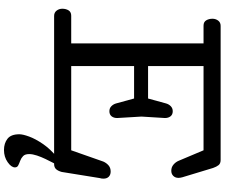

<svg xmlns="http://www.w3.org/2000/svg" viewBox="-102 -775 1129 965"><g transform="rotate(90 462.5 -292.5)"><path d="M60.1 0Q43 0 33.4 -12.5Q23.9 -24.9 23.9 -41Q23.9 -59.6 32.2 -72.8Q40.5 -85.9 59.1 -85.9H198.2V-751H108.9Q90.3 -751 82.3 -764.4Q74.2 -777.8 74.2 -795.9Q74.2 -812 83.5 -824.5Q92.8 -836.9 109.9 -836.9H784.2Q801.8 -836.9 810.1 -826.4Q818.4 -815.9 824.2 -798.8L871.1 -644Q874 -633.3 874 -625Q874 -608.9 864 -598.9Q854 -588.9 838.4 -588.9Q820.3 -588.9 807.4 -599.9Q794.4 -610.8 788.1 -626L735.4 -751H312V-472.2H475.1L500 -563Q503.9 -576.7 513.9 -586.4Q523.9 -596.2 539.1 -596.2Q555.7 -596.2 564.5 -585.2Q573.2 -574.2 573.2 -557.1L565.9 -439L573.2 -316.9Q573.2 -299.8 564.5 -288.8Q555.7 -277.8 539.1 -277.8Q523.9 -277.8 513.9 -287.6Q503.9 -297.4 500 -311L475.1 -401.9H312V-85.9H735.4L792 -247.1Q798.8 -262.7 811 -273.4Q823.2 -284.2 842.3 -284.2Q858.4 -284.2 868.2 -274.7Q877.9 -265.1 877.9 -248Q877.9 -237.8 875 -229L844.2 -38.1Q839.4 -20.5 830.6 -10.3Q821.8 0 804.2 0ZM733.9 252Q700.2 252 677.5 234.4Q654.8 216.8 654.8 174.8Q654.8 157.2 666.3 125.7Q677.7 94.2 703.1 56.9Q728.5 19.5 770 -14.6H808.6Q806.2 -9.3 797.6 6.6Q789.1 22.5 779.1 43.5Q769 64.5 761.7 86.2Q754.4 107.9 754.4 125.5Q754.4 146 764.4 155.8Q774.4 165.5 787.8 170.4Q801.3 175.3 811.3 180.4Q821.3 185.5 821.3 196.8Q821.3 215.3 794.9 233.6Q768.6 252 733.9 252Z"/></g></svg>

Font: Cutive
Style: Regular
Weight: 400
Version: Version 1.100; ttfautohint (v1.8.4.7-5d5b)